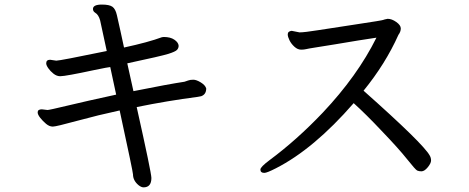

<svg xmlns="http://www.w3.org/2000/svg" viewBox="-20 -746 2040 836"><path d="M605 69.8Q595.2 69.8 583 60.1Q559.1 40 559.1 13.2Q559.1 2.9 501 -265.1Q408.2 -245.1 316.2 -220Q224.1 -194.8 210 -194.8Q194.8 -194.8 180.4 -207Q166 -219.2 155 -233.2Q144 -247.1 144 -256.8Q144 -270 162.1 -270L187 -267.1Q194.8 -267.1 273.9 -286.1Q353 -305.2 485.8 -334L460 -454.1Q454.1 -454.1 390.1 -440.9Q265.1 -414.1 242.2 -414.1Q227.1 -414.1 213.1 -425Q199.2 -436 190.2 -449Q181.2 -461.9 181.2 -470.2Q181.2 -485.8 198.2 -485.8L225.1 -481.9Q241.2 -481.9 444.8 -523.9L416 -657.2Q409.2 -682.1 394 -690.9Q384.8 -696.8 384.8 -707Q384.8 -726.1 423.8 -726.1Q456.1 -726.1 469.5 -716.6Q482.9 -707 489 -679.9Q495.1 -652.8 504.6 -610.4Q514.2 -567.9 520 -539.1Q626 -562 685.1 -584L692.9 -585Q722.2 -585 739.5 -573Q756.8 -561 757.8 -546.9Q757.8 -536.1 750.5 -528.6Q743.2 -521 713.1 -511.5Q683.1 -502 534.2 -470.2L561 -349.1Q714.8 -379.9 783.2 -390.1Q790 -392.1 799.1 -395.5Q808.1 -398.9 821.8 -398.9Q835 -398.9 854.5 -387Q874 -375 877.9 -360.8Q877.9 -335 856 -327.1L840.8 -324.2Q709 -307.1 575.2 -279.8Q639.2 6.8 639.2 28.8Q639.2 69.8 605 69.8Z M1130.9 6.8Q1113.8 6.8 1113.8 -7.8Q1113.8 -19 1153.8 -48.8Q1272.9 -137.2 1384.8 -254.9Q1536.1 -415 1619.1 -582Q1589.8 -578.1 1538.8 -569.6Q1487.8 -561 1439 -553Q1390.1 -544.9 1355.5 -539.6Q1320.8 -534.2 1312.5 -532Q1304.2 -529.8 1291 -529.8Q1275.9 -529.8 1262 -542.5Q1248 -555.2 1240.5 -570.6Q1232.9 -585.9 1232.9 -596.2Q1232.9 -609.9 1250 -611.8L1284.2 -605Q1305.2 -605 1365 -614.5Q1424.8 -624 1534.9 -640.6Q1645 -657.2 1648.4 -659.2Q1651.9 -661.1 1668 -664.1Q1686 -664.1 1705.6 -650.1Q1725.1 -636.2 1725.1 -622.1Q1725.1 -607.9 1714.8 -594.2Q1658.2 -467.8 1563 -351.1Q1823.2 -120.1 1851.1 -68.8Q1856.9 -59.1 1856.9 -47.1Q1856.9 -35.2 1842.5 -17.6Q1828.1 0 1814.9 0Q1804.2 0 1796.6 -3.4Q1789.1 -6.8 1752.4 -53Q1715.8 -99.1 1642.1 -175.8Q1573.2 -249 1520 -296.9Q1346.2 -97.2 1181.2 -13.2Q1142.1 6.8 1130.9 6.8Z"/></svg>

Font: LXGW WenKai Mono GB Screen
Style: Regular
Weight: 400
Monospace: yes
Designer: LXGW / Fontworks Inc.
Foundry: LXGW / Fontworks Inc.
Version: Version 1.510;January 18,2025